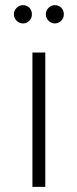

<svg xmlns="http://www.w3.org/2000/svg" viewBox="-20 -726 301 746"><path d="M106 0V-522H156V0ZM193 -635Q179 -635 168.5 -645.5Q158 -656 158 -670Q158 -685 168.5 -695.5Q179 -706 193 -706Q208 -706 218 -696Q228 -686 228 -670Q228 -656 218 -645.5Q208 -635 193 -635ZM69 -635Q55 -635 44.5 -645.5Q34 -656 34 -670Q34 -685 44.5 -695.5Q55 -706 69 -706Q84 -706 94 -696Q104 -686 104 -670Q104 -656 94 -645.5Q84 -635 69 -635Z"/></svg>

Font: Modern
Style: Regular
Weight: 300
Designer: Julieta Ulanovsky
Foundry: Julieta Ulanovsky
Version: Version 8.000